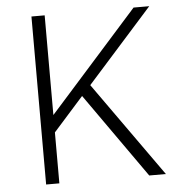

<svg xmlns="http://www.w3.org/2000/svg" viewBox="-50 -734 724 781"><g transform="rotate(-5 311.5 -343.0)"><path d="M161 -279 524 -686H588L321 -387L596 0H528L284 -346L161 -208V0H107V-686H161Z"/></g></svg>

Font: Chivo Thin
Style: Regular
Weight: 100
Designer: Hector Gatti
Foundry: Omnibus-Type
Version: Version 1.007